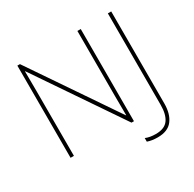

<svg xmlns="http://www.w3.org/2000/svg" viewBox="-187 -914 1303 1288"><g transform="rotate(-30 464.5 -270.0)"><path d="M575 0 130 -655H128Q129 -597 129 -502V0H103V-714H123L567 -61H569Q568 -111 568 -211V-714H594V0ZM600 162V134Q632 148 679 148Q747 148 775.5 108.5Q804 69 804 -5V-714H830V-2Q830 79 794 126.5Q758 174 679 174Q634 174 600 162Z"/></g></svg>

Font: Noto Sans UI Thin
Style: Regular
Weight: 250
Designer: Monotype Design Team
Foundry: Monotype Imaging Inc.
Version: Version 1.001